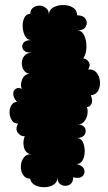

<svg xmlns="http://www.w3.org/2000/svg" viewBox="-20 -747 440 782"><path d="M103 -19Q83 -20 73.5 -35.5Q64 -51 65 -71Q66 -91 77 -105.5Q88 -120 109 -119Q93 -119 84.5 -131.5Q76 -144 75.5 -161.5Q75 -179 81 -192Q64 -191 52.5 -206.5Q41 -222 54 -244Q38 -243 29 -256Q20 -269 19 -286Q18 -303 25.5 -317Q33 -331 49 -332Q34 -350 34 -364.5Q34 -379 44.5 -385.5Q55 -392 69 -385Q61 -402 70.5 -424Q80 -446 101 -446Q84 -449 76 -462.5Q68 -476 69 -492.5Q70 -509 80 -520.5Q90 -532 109 -532Q83 -532 74.5 -545Q66 -558 74.5 -571Q83 -584 109 -584Q92 -583 83 -598.5Q74 -614 72.5 -635.5Q71 -657 78.5 -673.5Q86 -690 103 -691Q104 -709 116.5 -717Q129 -725 143.5 -724Q158 -723 169 -713Q180 -703 179 -685Q179 -706 196 -716Q213 -726 236 -726.5Q259 -727 276.5 -716.5Q294 -706 294 -685Q321 -684 329.5 -668.5Q338 -653 328.5 -637.5Q319 -622 292 -624Q313 -624 323 -602.5Q333 -581 332 -553.5Q331 -526 319 -509Q333 -508 341.5 -494.5Q350 -481 339 -464Q361 -466 373 -451.5Q385 -437 387 -416Q389 -395 380 -378Q371 -361 350 -359Q359 -337 352.5 -324Q346 -311 334 -311Q339 -296 335.5 -279Q332 -262 321.5 -250.5Q311 -239 296 -241Q319 -239 326 -225.5Q333 -212 324.5 -198.5Q316 -185 292 -185Q309 -185 317 -169Q325 -153 325 -132Q325 -111 317 -95Q309 -79 292 -79Q318 -72 323 -56.5Q328 -41 316 -29.5Q304 -18 278 -25Q278 -2 262 6Q246 14 230 6Q214 -2 214 -25Q214 -5 198.5 5Q183 15 162 15.5Q141 16 123.5 7.5Q106 -1 103 -19Z"/></svg>

Font: Rubik Bubbles
Style: Regular
Weight: 400
Designer: Hubert and Fischer, NaN
Foundry: Hubert and Fischer, NaN
Version: Version 2.200